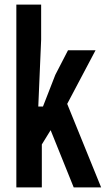

<svg xmlns="http://www.w3.org/2000/svg" viewBox="-20 -820 462 840"><path d="M51.5 0V-800H160V-646.5L147.5 -354H168L222 -492.5L277.5 -600H398L274 -365.5L422.5 0H302.5L201.5 -250.5L163 -188V0Z"/></svg>

Font: Big Shoulders Text Thin
Style: Bold
Weight: 700
Version: Version 2.002